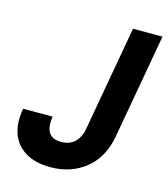

<svg xmlns="http://www.w3.org/2000/svg" viewBox="-107 -784 770 881"><g transform="rotate(15 278.0 -344.0)"><path d="M213 12Q145 12 98 -14.5Q51 -41 31 -91.5Q11 -142 24 -215H164Q159 -183 164 -160Q169 -137 185.5 -125Q202 -113 231 -113Q259 -113 279 -124Q299 -135 311.5 -156Q324 -177 328 -205L416 -700H556L468 -205Q450 -100 380.5 -44Q311 12 213 12Z"/></g></svg>

Font: DM Sans 12pt ExtraBold
Style: Italic
Weight: 800
Italic angle: -10°
Version: Version 4.004;gftools[0.9.30]